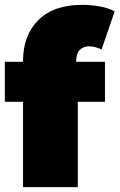

<svg xmlns="http://www.w3.org/2000/svg" viewBox="-20 -772 493 792"><path d="M413 -352H301V0H75V-352H0V-517H75V-520Q75 -626 138 -689Q201 -752 319 -752Q355 -752 391.5 -745.5Q428 -739 453 -725L399 -568Q388 -573 375 -577Q362 -581 348 -581Q324 -581 309 -566Q294 -551 294 -518V-517H413Z"/></svg>

Font: Montserrat-Alt1 Black
Style: Regular
Weight: 900
Designer: Differentunic
Foundry: Differentunic
Version: Version 7.222